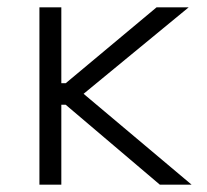

<svg xmlns="http://www.w3.org/2000/svg" viewBox="-20 -506 567 526"><path d="M148 0H88V-486H148V-278H160L409 -486H497L209 -249L505 0H418L160 -219H148Z"/></svg>

Font: Space Grotesk Variable Light
Style: Regular
Weight: 300
Designer: Florian Karsten
Foundry: Florian Karsten
Version: Version 2.000